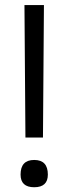

<svg xmlns="http://www.w3.org/2000/svg" viewBox="-20 -747 263 770"><path d="M78.1 -726.6H156.2L152.3 -195.3H82ZM62.5 -46.9Q62.5 -105.5 117.2 -105.5Q171.9 -105.5 171.9 -46.9Q171.9 3.9 117.2 3.9Q62.5 3.9 62.5 -46.9Z"/></svg>

Font: 和音 by 宁静之雨，公众号njzyshare
Style: Regular
Weight: 400
Designer: Steve Matteson
Foundry: Ascender Corporation
Version: Version 6.00;June 8, 2018;FontCreator 11.0.0.2388 32-bit